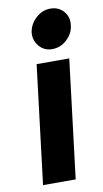

<svg xmlns="http://www.w3.org/2000/svg" viewBox="-84 -770 437 811"><g transform="rotate(-10 134.0 -364.5)"><path d="M171.4 -559Q137 -559 115.5 -584.5Q94 -610 97.6 -643.7Q103 -679 130.5 -704Q158 -729 192.2 -729Q228 -729 249.5 -704Q271 -679 265.6 -643.7Q262 -610 234.7 -584.5Q207.3 -559 171.4 -559ZM33 0 95 -508H235L173 0Z"/></g></svg>

Font: Inclusive Sans
Style: Italic
Weight: 400
Italic angle: -7°
Designer: Olivia King
Foundry: Olivia King
Version: Version 2.004